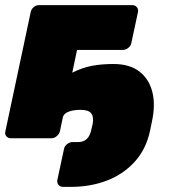

<svg xmlns="http://www.w3.org/2000/svg" viewBox="-25 -540 680 750"><path d="M17 0Q6 0 -0.5 -8Q-7 -16 -4 -27L95 -493Q97 -504 106.5 -512Q116 -520 127 -520H492Q503 -520 509.5 -512Q516 -504 514 -493L488 -372Q486 -361 476 -353Q466 -345 455 -345H276L209 -27Q206 -16 196.5 -8Q187 0 176 0ZM257 -256Q297 -276 334.5 -283Q372 -290 418 -290Q481 -290 519 -261Q557 -232 570 -181Q583 -130 568 -63L561 -29Q546 42 502 91Q458 140 393.5 165Q329 190 252 190H221Q210 190 203.5 182Q197 174 199 163L225 42Q227 31 237 23Q247 15 258 15H279Q294 15 304.5 9.5Q315 4 322 -7.5Q329 -19 332 -35L337 -56Q342 -83 331.5 -97Q321 -111 289 -111Q262 -111 242.5 -103.5Q223 -96 220 -80Z"/></svg>

Font: Rubik Light Black
Style: Italic
Weight: 900
Italic angle: -12°
Version: Version 2.104